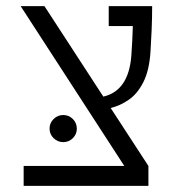

<svg xmlns="http://www.w3.org/2000/svg" viewBox="-20 -606 626 626"><path d="M57.1 0V-64.9H385.3L47.4 -585.9H125L316.9 -291Q399.4 -310.1 408.2 -424.3Q411.6 -469.7 413.1 -521H334.5V-585.9H476.1Q476.1 -547.4 474.4 -508.1Q472.7 -468.8 470.7 -438Q466.8 -376.5 447.5 -338.4Q428.2 -300.3 399.9 -280.8Q371.6 -261.2 340.8 -253.9L463.9 -64.9V0ZM186 -142.6Q168 -142.6 154.8 -155.5Q141.6 -168.5 141.6 -186.5Q141.6 -205.1 154.8 -218Q168 -231 186 -231Q204.6 -231 217.5 -218Q230.5 -205.1 230.5 -186.5Q230.5 -168.5 217.5 -155.5Q204.6 -142.6 186 -142.6Z"/></svg>

Font: Cascadia Code NF Light
Style: Regular
Weight: 300
Monospace: yes
Designer: Aaron Bell
Foundry: Saja Typeworks
Version: Version 2404.023; ttfautohint (v1.8.4)